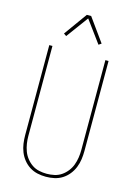

<svg xmlns="http://www.w3.org/2000/svg" viewBox="-141 -1034 783 1114"><g transform="rotate(15 250.0 -476.5)"><path d="M250 8Q224 8 199 2.5Q174 -3 152.5 -16.5Q131 -30 114.5 -50.5Q98 -71 88.5 -95Q79 -119 75.5 -144Q72 -169 72 -195V-735H91V-195Q91 -172 94.5 -149Q98 -126 106 -104.5Q114 -83 128.5 -64.5Q143 -46 162 -33Q181 -20 204 -15Q227 -10 250 -10Q273 -10 296 -15Q319 -20 338 -33Q357 -46 371.5 -64.5Q386 -83 394 -104.5Q402 -126 405.5 -149Q409 -172 409 -195V-735H428V-195Q428 -169 424.5 -144Q421 -119 411.5 -95Q402 -71 385.5 -50.5Q369 -30 347.5 -16.5Q326 -3 301 2.5Q276 8 250 8ZM153 -811 137 -822 237 -961H263L363 -822L347 -811L250 -943Z"/></g></svg>

Font: Iosevka Curly Thin
Style: Regular
Weight: 100
Monospace: yes
Designer: Belleve Invis
Foundry: Belleve Invis
Version: Version 22.1.2; ttfautohint (v1.8.4)